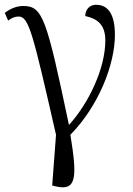

<svg xmlns="http://www.w3.org/2000/svg" viewBox="-31 -564 554 802"><path d="M204 215C289 234 292 177 263 -1C381 -121 449 -295 449 -418C449 -501 423 -544 370 -544C344 -544 326 -526 325 -497C376 -486 409 -461 409 -395C409 -279 340 -133 257 -42C164 -484 148 -539 67 -539C38 -539 12 -528 -11 -510L3 -478C18 -489 31 -495 47 -495C90 -495 107 -421 203 -1L187 211Z"/></svg>

Font: Noto Serif Light
Style: Regular
Weight: 300
Designer: Monotype Design Team
Foundry: Monotype Imaging Inc.
Version: Version 2.013